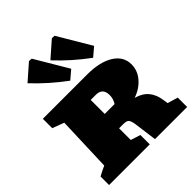

<svg xmlns="http://www.w3.org/2000/svg" viewBox="-228 -977 1115 1115"><g transform="rotate(-45 329.5 -419.0)"><path d="M595 -96 659 -77V0H395L376 -142Q372 -168 364 -180Q356 -192 327 -192H292V-96L352 -77V0H18V-70Q32 -78 45.5 -84.5Q59 -91 78 -100L90 -440L18 -467V-544H381Q485 -544 545.5 -506.5Q606 -469 606 -403Q606 -353 571.5 -312.5Q537 -272 481 -253Q531 -239 557 -207.5Q583 -176 590 -128ZM334 -425H292V-310H373Q390 -336 390 -367Q390 -425 334 -425ZM287 -588Q185 -663 101 -753L198 -838L219 -837L340 -633ZM475 -588Q373 -663 289 -753L386 -838L407 -837L528 -633Z"/></g></svg>

Font: Piazzolla SC Black
Style: Regular
Weight: 900
Designer: Juan Pablo del Peral
Foundry: Huerta Tipografica
Version: Version 1.330